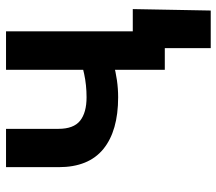

<svg xmlns="http://www.w3.org/2000/svg" viewBox="-62 -518 736 653"><g transform="rotate(-90 306.5 -192.0)"><path d="M301.8 -158.7Q187.5 -158.7 125.7 -209Q64 -259.3 64 -360.8V-540H194.3V-361.8Q194.3 -310.1 221.9 -288.1Q249.5 -266.1 301.8 -266.1Q343.3 -266.1 381.6 -274.4Q419.9 -282.7 461.9 -297.4V-189.9Q441.4 -181.6 415 -174.3Q388.7 -167 359.6 -162.8Q330.6 -158.7 301.8 -158.7ZM395 0V-540H525.9V0ZM468.8 156.2V0H428.2V-108.9H601.6L596.7 156.2Z"/></g></svg>

Font: V-Inter
Style: SemiBold-600
Weight: 600
Designer: Rasmus Andersson
Foundry: rsms
Version: Version 4.000;git-4146feb